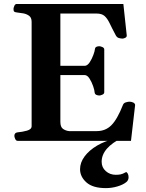

<svg xmlns="http://www.w3.org/2000/svg" viewBox="-20 -713 741 972"><path d="M52.7 -24.9Q52.7 -41 68.8 -43Q92.3 -44.9 116.2 -51.5Q140.1 -58.1 140.1 -74.2V-602.5Q140.1 -623.5 127.7 -632.8Q115.2 -642.1 98.1 -645.3Q81.1 -648.4 65.9 -649.9Q55.7 -650.9 52 -654.1Q48.3 -657.2 48.3 -668Q48.3 -673.3 52.5 -683.1Q56.6 -692.9 64.9 -692.9H604.5L621.6 -534.2Q622.6 -525.9 614.3 -521.7Q606 -517.6 600.6 -517.6Q592.8 -517.6 582.5 -520.3Q572.3 -522.9 566.4 -533.7Q546.9 -570.3 535.2 -595Q523.4 -619.6 509.3 -632.1Q495.1 -644.5 468.8 -644.5H285.6V-379.9H411.1Q423.8 -381.8 434.6 -398.4Q445.3 -415 452.4 -434.3Q459.5 -453.6 460.4 -463.4Q461.4 -473.1 468.3 -476.1Q475.1 -479 482.9 -479Q488.3 -479 498 -474.9Q507.8 -470.7 507.8 -462.4V-246.1Q507.8 -237.8 498 -233.6Q488.3 -229.5 482.9 -229.5Q475.1 -229.5 467.5 -232.9Q460 -236.3 459 -245.6Q458.5 -256.3 451.4 -277.1Q444.3 -297.9 433.1 -315.4Q421.9 -333 408.2 -333H285.6V-96.2Q285.6 -69.3 299.6 -60.1Q313.5 -50.8 329.6 -49.3H470.2Q514.2 -49.3 543.9 -79.1Q573.7 -108.9 602.5 -182.1Q606 -191.4 616.9 -194.8Q627.9 -198.2 635.7 -198.2Q645 -198.2 654.1 -194.1Q663.1 -189.9 664.1 -181.6L643.1 0H69.3Q61 0 56.9 -9.8Q52.7 -19.5 52.7 -24.9ZM589.8 -29.3 601.6 -17.1Q494.6 34.7 494.6 106Q494.6 134.8 515.6 153.3Q536.6 171.9 565.9 171.9Q579.6 171.9 590.1 169.9Q600.6 168 617.2 158.7Q621.1 156.7 626 164.6Q630.9 172.4 630.9 184.1Q630.9 200.2 618.7 209.5Q602.1 222.7 573.7 231Q545.4 239.3 516.1 239.3Q449.7 239.3 417.5 210.4Q385.3 181.6 385.3 143.6Q385.3 109.9 408.2 78.9Q431.2 47.9 471.7 23.9Q512.2 0 564.5 -11.2Z"/></svg>

Font: Gelasio SemiBold
Style: Regular
Weight: 600
Designer: Eben Sorkin
Foundry: Eben Sorkin
Version: Version 1.008